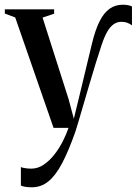

<svg xmlns="http://www.w3.org/2000/svg" viewBox="-32 -542 579 814"><path d="M103 252Q86.5 252 74.8 250Q63 248 56.5 244.5V166.5Q64 169.5 76.2 171.2Q88.5 173 100.5 173Q128.5 173 153.2 156.2Q178 139.5 198.5 113.2Q219 87 234.2 57Q249.5 27 258.5 0H195L32.5 -468L-11.5 -484.5V-502.5H197.5V-484L148.5 -467.5L259 -121L281 -38.5L300 -116.5L358 -357.5Q372 -415.5 390.2 -451.8Q408.5 -488 432.8 -505Q457 -522 488.5 -522Q499 -522 509.8 -520.2Q520.5 -518.5 527.5 -514.5V-434.5Q517.5 -442 506.8 -445.8Q496 -449.5 482 -449.5Q464.5 -449.5 449.8 -439.2Q435 -429 422.5 -407.2Q410 -385.5 398.5 -350.5Q387.5 -318 374.2 -274.8Q361 -231.5 347.2 -185Q333.5 -138.5 321.2 -96.5Q309 -54.5 300 -24.2Q291 6 287.5 16.5Q259 97.5 231.5 149.8Q204 202 173.2 227Q142.5 252 103 252Z"/></svg>

Font: Merriweather 144pt Medium
Style: Regular
Weight: 500
Version: Version 2.100